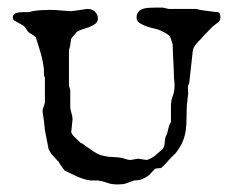

<svg xmlns="http://www.w3.org/2000/svg" viewBox="-20 -469 601 499"><path d="M96.7 -130.9Q96.7 -132.3 95.9 -138.7Q95.2 -145 94.5 -152.3Q93.8 -159.7 92.5 -167Q91.3 -174.3 90.8 -178.2V-184.1L96.7 -201.7V-267.6Q94.7 -271.5 94.5 -273.2Q94.2 -274.9 94.2 -276.9V-288.1Q91.8 -310.1 85.9 -330.3Q80.1 -350.6 73.2 -371.6Q67.9 -377.4 60.3 -381.3Q52.7 -385.3 49.3 -392.1Q45.9 -398.9 39.8 -402.8Q33.7 -406.7 27.8 -409.7Q22 -412.6 17.6 -415.3Q13.2 -418 13.2 -422.4Q13.2 -432.6 21.7 -435.1Q30.3 -437.5 40 -437.5H55.2Q56.2 -437.5 59.8 -438.7Q63.5 -439.9 64.5 -439.9Q65.9 -440.4 70.1 -440.9Q74.2 -441.4 79.1 -441.9Q84 -442.4 88.1 -442.6Q92.3 -442.9 94.2 -442.9H100.1Q102.5 -442.9 104.7 -443.1Q106.9 -443.4 108.4 -443.4Q111.8 -443.4 117.4 -443.1Q123 -442.9 124 -442.9L162.6 -439.9Q164.1 -439.9 170.7 -440.7Q177.2 -441.4 185.1 -442.6Q192.9 -443.8 199.5 -444.8Q206.1 -445.8 207.5 -445.8H208.5Q219.7 -445.8 227.1 -438.2Q234.4 -430.7 234.4 -420.9Q234.4 -412.6 228.3 -407.7Q222.2 -402.8 213.6 -399.4Q205.1 -396 195.8 -393.3Q186.5 -390.6 180.2 -386.7Q178.7 -384.8 176.3 -381.8Q173.8 -378.9 171.1 -376Q168.5 -373 166.7 -370.8Q165 -368.7 165 -368.2Q165 -368.2 164.6 -365.5Q164.1 -362.8 163.6 -359.6Q163.1 -356.4 162.8 -353.8Q162.6 -351.1 162.6 -350.6L159.2 -338.9V-246.6L162.6 -234.9V-189.9Q163.6 -181.2 166 -173.8Q168.5 -166.5 168.5 -158.2L165 -125Q166 -124 167 -121.6Q168 -119.1 168.5 -119.1Q169.4 -117.7 172.1 -114.7Q174.8 -111.8 178.2 -108.6Q181.6 -105.5 184.6 -102.5Q187.5 -99.6 189 -98.1Q189.5 -98.1 192.1 -96.7Q194.8 -95.2 195.8 -94.7Q196.8 -93.8 200.9 -90.8Q205.1 -87.9 210 -84.5Q214.8 -81.1 219.2 -77.9Q223.6 -74.7 225.1 -74.2Q233.9 -68.4 241.7 -65.9Q249.5 -63.5 257.6 -62.3Q265.6 -61 274.4 -60.8Q283.2 -60.5 293.5 -59.1Q300.3 -58.1 306.6 -55.7Q313 -53.2 319.8 -53.2L338.4 -56.6L361.8 -53.2Q374.5 -57.6 382.3 -64Q390.1 -70.3 400.9 -80.1Q407.7 -86.4 407.7 -96.2Q407.7 -99.6 408.4 -103Q409.2 -106.4 410.2 -113.3Q413.1 -118.2 414.6 -123Q416 -127.9 417 -132.6Q418 -137.2 419.4 -142.1Q420.9 -147 424.3 -151.4V-194.3Q424.3 -207.5 429 -219.5Q433.6 -231.4 433.6 -245.6Q433.6 -251 433.3 -255.6Q433.1 -260.3 432.1 -267.1Q432.1 -277.8 431.6 -286.9Q431.2 -295.9 430.7 -305.4Q430.2 -314.9 429.7 -326.4Q429.2 -337.9 428.7 -354Q426.3 -360.4 424.1 -368.2Q421.9 -376 415 -379.9Q414.6 -380.4 412.1 -381.8Q409.7 -383.3 407 -384.8Q404.3 -386.2 401.6 -387.5Q398.9 -388.7 397.5 -389.6Q391.6 -392.6 381.1 -394.8Q370.6 -397 360.4 -400.6Q350.1 -404.3 342.5 -409.4Q335 -414.6 335 -423.3Q335 -432.6 339.4 -438Q343.8 -443.4 350.8 -445.8Q357.9 -448.2 366.2 -448.7Q374.5 -449.2 382.3 -449.2H403.3L418.5 -445.8H490.2Q491.2 -445.3 495.6 -444.3Q500 -443.4 502.4 -442.9Q504.4 -442.4 510.7 -441.7Q517.1 -440.9 524.2 -439.9Q531.2 -439 537.6 -438.2Q543.9 -437.5 546.4 -437.5Q551.3 -435.5 552 -432.1Q552.7 -428.7 552.7 -424.8V-423.3Q552.7 -418.5 551 -415.8Q549.3 -413.1 546.9 -410.9Q544.4 -408.7 541 -406.5Q537.6 -404.3 534.2 -401.4Q532.7 -399.9 528.1 -395.3Q523.4 -390.6 518.3 -385.3Q513.2 -379.9 508.5 -375Q503.9 -370.1 502.4 -368.2Q496.6 -362.8 489.3 -353.8Q481.9 -344.7 481 -336.4L471.7 -252.4Q468.3 -247.1 468.3 -239.7L469.2 -225.6Q468.8 -224.6 468.3 -220.7Q467.8 -216.8 467.5 -212.4Q467.3 -208 466.8 -203.9Q466.3 -199.7 465.8 -198.7Q464.8 -178.7 464.8 -162.4Q464.8 -146 462.9 -131.1Q460.9 -116.2 455.1 -101.8Q449.2 -87.4 436.5 -70.8L424.3 -59.1Q422.9 -57.6 419.4 -53.7Q416 -49.8 412.1 -45.4Q408.2 -41 404.3 -37.4Q400.4 -33.7 398.4 -32.2Q394.5 -32.2 388.9 -31.5Q383.3 -30.8 382.3 -29.8Q381.3 -28.8 378.9 -26.1Q376.5 -23.4 373.5 -20.3Q370.6 -17.1 368.2 -14.6Q365.7 -12.2 364.7 -11.7Q363.8 -11.2 361.6 -9.8Q359.4 -8.3 356.4 -6.8Q353.5 -5.4 350.8 -4.2Q348.1 -2.9 346.7 -2.4Q346.2 -2 343.5 -1.5Q340.8 -1 337.9 -0.7Q335 -0.5 332.3 -0.2Q329.6 0 329.1 0Q328.1 0.5 324.2 1.7Q320.3 2.9 315.9 4.6Q311.5 6.3 307.4 7.6Q303.2 8.8 302.2 9.3Q298.8 9.8 295.4 9.8Q292.5 10.3 289.6 10.3Q286.6 10.3 285.2 10.3Q269.5 10.3 258.8 6.1Q248 2 234.4 0H215.8Q206.1 -1 195.8 -4.4Q185.5 -7.8 177.2 -11.7Q174.3 -13.2 169.4 -15.4Q164.6 -17.6 159.9 -20Q155.3 -22.5 151.6 -24.2Q147.9 -25.9 147.5 -26.4Q147 -26.9 144.8 -29.8Q142.6 -32.7 140.1 -36.4Q137.7 -40 135.5 -43.2Q133.3 -46.4 133.3 -47.4Q125.5 -56.2 117.9 -64Q110.4 -71.8 106 -83Z"/></svg>

Font: IM FELL English SC
Style: Regular
Weight: 400
Designer: Igino Marini
Foundry: Igino Marini
Version: 3.00